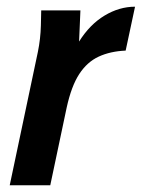

<svg xmlns="http://www.w3.org/2000/svg" viewBox="-20 -553 423 573"><path d="M9 0 93 -398Q101 -437 102 -477L103 -522H220L216 -429Q248 -480 292 -506.5Q336 -533 383 -533L355 -402Q309 -400 274.5 -384Q240 -368 216.5 -332Q193 -296 179 -232L130 0Z"/></svg>

Font: Radio Canada Condensed SemiBold
Style: Italic
Weight: 600
Width: 3
Italic angle: -12°
Designer: Charles Daoud, Etienne Aubert Bonn, Alexandre Saumier Demers, Jacques Le Bailly
Foundry: Radio-Canada
Version: Version 2.104; ttfautohint (v1.8.4.7-5d5b);gftools[0.9.28.de